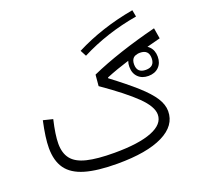

<svg xmlns="http://www.w3.org/2000/svg" viewBox="-131 -905 1091 1049"><g transform="rotate(-20 415.0 -380.0)"><path d="M702.6 -557.1Q740.2 -557.1 762.9 -534.7Q785.6 -512.2 785.6 -474.6Q785.6 -437.5 762.9 -415Q740.2 -392.6 702.6 -392.6Q665.5 -392.6 643.1 -414.8Q620.6 -437 620.6 -474.6Q620.6 -512.2 643.1 -534.7Q665.5 -557.1 702.6 -557.1ZM700.7 -527.8Q649.4 -527.8 649.4 -478.5Q649.4 -428.7 700.7 -428.7Q751.5 -428.7 751.5 -478.5Q751.5 -527.8 700.7 -527.8ZM741.7 -760.3 749 -721.2Q569.3 -690.4 418.9 -613.3L400.4 -648.4Q476.6 -687.5 562.3 -715.6Q647.9 -743.7 741.7 -760.3ZM76.7 -362.8 132.3 -349.1Q112.3 -263.7 112.3 -212.9Q112.3 -157.7 138.7 -124.3Q165 -90.8 224.9 -76.2Q284.7 -61.5 384.3 -61.5Q526.4 -61.5 602.1 -91.6Q677.7 -121.6 677.7 -177.7Q677.7 -224.1 615.5 -284.9Q553.2 -345.7 426.8 -433.6L432.6 -498.5Q511.2 -533.7 610.8 -566.7Q710.4 -599.6 819.3 -627L829.6 -564.9Q716.8 -536.6 634 -511Q551.3 -485.4 491.2 -460.4L490.7 -456.1Q577.6 -390.6 632.1 -341.8Q686.5 -293 711.9 -253.4Q737.3 -213.9 737.3 -175.8Q737.3 -91.8 644.3 -45.9Q551.3 0 380.4 0Q264.2 0 192.6 -21Q121.1 -42 88.4 -87.9Q55.7 -133.8 55.7 -208.5Q55.7 -267.1 76.7 -362.8Z"/></g></svg>

Font: Estedad-FD Light
Style: Regular
Weight: 300
Designer: Amin Abedi
Version: Version 7.3